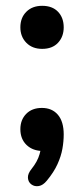

<svg xmlns="http://www.w3.org/2000/svg" viewBox="-20 -514 288 660"><path d="M141 107Q128 123 113.5 125.5Q99 128 88 120Q77 112 76 97.5Q75 83 89 66Q109 41 116 16Q123 -9 123 -29L128 5Q93 5 71.5 -15.5Q50 -36 50 -70Q50 -102 70 -122.5Q90 -143 124 -143Q159 -143 179 -119.5Q199 -96 199 -52Q199 -28 194.5 -2.5Q190 23 177.5 50.5Q165 78 141 107ZM125 -346Q91 -346 70.5 -367Q50 -388 50 -420Q50 -453 70.5 -473.5Q91 -494 125 -494Q160 -494 179.5 -473.5Q199 -453 199 -420Q199 -388 179.5 -367Q160 -346 125 -346Z"/></svg>

Font: Nunito
Style: Bold
Weight: 700
Designer: Vernon Adams
Foundry: Vernon Adams
Version: Version 3.602